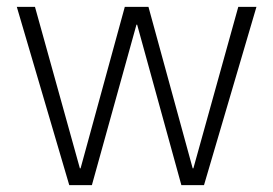

<svg xmlns="http://www.w3.org/2000/svg" viewBox="-20 -540 797 560"><path d="M182 0 29 -520H82L213 -49H215L344 -520H413L542 -49H544L675 -520H728L575 0H509L380 -468H378L248 0Z"/></svg>

Font: M PLUS 1 Light
Style: Regular
Weight: 300
Designer: Coji Morishita
Foundry: UNDERFOREST DESIGN
Version: Version 1.001